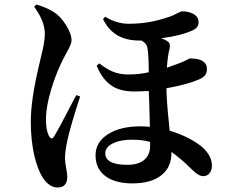

<svg xmlns="http://www.w3.org/2000/svg" viewBox="-20 -788 998 848"><path d="M234 40Q198 40 169 -3Q146 -39 131 -103Q116 -171 116 -251Q116 -346 152 -498Q155 -510 156 -515Q158 -524 162 -541Q178 -603 178 -639Q178 -694 131 -758L140 -768Q184 -756 219 -734Q247 -716 271 -678Q296 -639 296 -609Q296 -594 275 -557Q256 -523 246 -500Q223 -449 206 -393Q183 -316 183 -262Q183 -214 195 -190Q208 -165 219 -186Q236 -212 308 -351Q314 -363 317 -368L334 -362Q293 -237 278 -170Q267 -120 267 -89Q267 -70 273 -41Q277 -19 277 -7Q277 40 234 40ZM565 22Q493 22 450 -7Q402 -40 402 -102Q402 -161 458 -196Q512 -230 600 -230Q614 -230 642 -228Q641 -269 639 -338Q638 -372 637 -386H635Q594 -384 573 -384Q514 -384 477 -407Q433 -434 407 -498L419 -508Q451 -483 475 -473Q507 -459 546 -459Q595 -459 637 -469Q637 -542 631 -578Q627 -598 604 -609H595Q480 -609 435 -704L445 -714Q495 -683 549 -683Q640 -683 725 -713Q745 -719 768 -732Q781 -738 784 -738Q812 -738 833 -727Q857 -714 857 -690.5Q857 -667 835 -656Q784 -631 692 -619Q707 -614 716 -608Q736 -598 728.5 -571Q721 -544 717 -489Q763 -505 780 -512Q795 -518 812 -527L818 -530Q894 -530 894 -483Q894 -467 886 -456Q878 -445 856 -436Q811 -416 715 -398Q716 -340 726 -245Q728 -222 729 -211Q817 -184 870 -141Q916 -102 916 -56Q916 -36 905.5 -23Q895 -10 877 -10Q857 -10 827 -40L825 -42Q781 -86 737 -117V-111Q737 -51 695 -16Q650 22 565 22ZM543 -60Q591 -60 617 -82Q643 -104 643 -144V-161Q611 -171 562 -171Q513 -171 481 -156Q445 -139 445 -111Q445 -60 543 -60Z"/></svg>

Font: GenRyuMin TW B
Style: Regular
Weight: 700
Version: Version 1.501;PS 1;hotconv 16.6.51;makeotf.lib2.5.65220